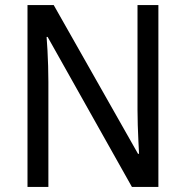

<svg xmlns="http://www.w3.org/2000/svg" viewBox="-20 -734 730 754"><path d="M602 0H498L167 -589H163Q165 -565 166.5 -535.5Q168 -506 169 -475Q170 -444 170 -413V0H88V-714H191L522 -130H526Q525 -151 523.5 -180.5Q522 -210 521 -242.5Q520 -275 520 -302V-714H602Z"/></svg>

Font: Noto Sans Hebrew SemiCondensed
Style: Regular
Weight: 400
Width: 4
Designer: Monotype Design Team
Foundry: Monotype Imaging Inc.
Version: Version 2.003